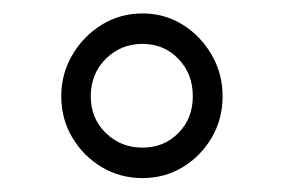

<svg xmlns="http://www.w3.org/2000/svg" viewBox="-20 -741 418 283"><path d="M70.3 -599.1Q70.3 -632.3 86.7 -660.2Q103 -688 130.1 -704.6Q157.2 -721.2 189.9 -721.2Q222.7 -721.2 249.3 -704.6Q275.9 -688 292 -660.2Q308.1 -632.3 308.1 -599.1Q308.1 -565.4 292 -538.1Q275.9 -510.7 249.3 -494.6Q222.7 -478.5 189.9 -478.5Q157.2 -478.5 130.1 -494.6Q103 -510.7 86.7 -538.1Q70.3 -565.4 70.3 -599.1ZM113.8 -599.1Q113.8 -566.4 136 -544.9Q158.2 -523.4 189.9 -523.4Q221.7 -523.4 242.9 -544.9Q264.2 -566.4 264.2 -599.1Q264.2 -632.3 242.9 -654.3Q221.7 -676.3 189.9 -676.3Q158.2 -676.3 136 -654.3Q113.8 -632.3 113.8 -599.1Z"/></svg>

Font: Vazirmatn RD FD ExtraLight
Style: Regular
Weight: 200
Designer: Saber Rastikerdar
Foundry: Saber Rastikerdar
Version: Version 33.003